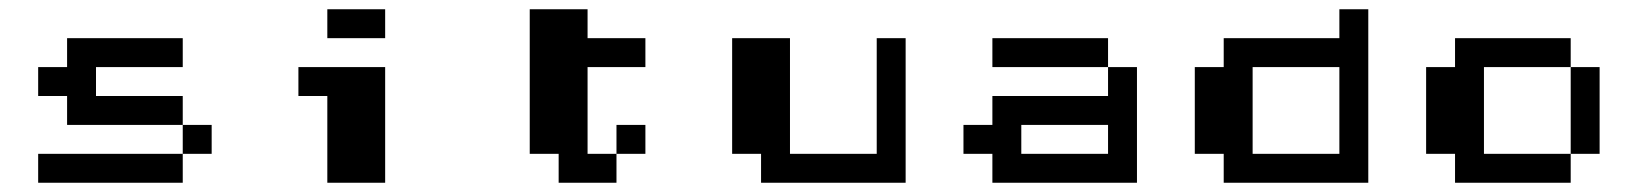

<svg xmlns="http://www.w3.org/2000/svg" viewBox="-20 -395 3540 415"><path d="M125 -312.5H375V-250H187.5V-187.5H375V-125H125V-187.5H62.5V-250H125ZM375 -125H437.5V-62.5H375ZM62.5 -62.5H375V0H62.5Z M687.5 -375H812.5V-312.5H687.5ZM625 -250H812.5V0H687.5V-187.5H625Z M1125 -375H1250V-312.5H1375V-250H1250V-62.5H1312.5V0H1187.5V-62.5H1125ZM1312.5 -125H1375V-62.5H1312.5Z M1562.5 -312.5H1687.5V-62.5H1875V-312.5H1937.5V0H1625V-62.5H1562.5Z M2125 -312.5H2375V-250H2125ZM2375 -250H2437.5V0H2125V-62.5H2062.5V-125H2125V-187.5H2375ZM2375 -125H2187.5V-62.5H2375Z M2875 -375H2937.5V0H2625V-62.5H2562.5V-250H2625V-312.5H2875ZM2875 -250H2687.5V-62.5H2875Z M3125 -312.5H3375V-250H3187.5V-62.5H3375V0H3125V-62.5H3062.5V-250H3125ZM3375 -250H3437.5V-62.5H3375Z"/></svg>

Font: Half Eighties
Style: Regular
Weight: 400
Monospace: yes
Designer: Jayvee Enaguas (HarvettFox96)
Version: 20191127.01dev02